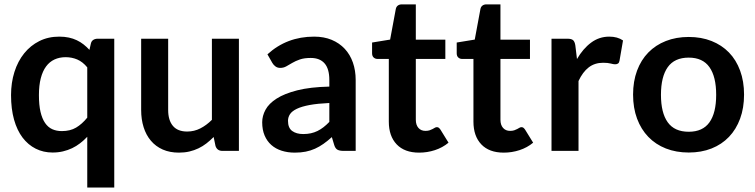

<svg xmlns="http://www.w3.org/2000/svg" viewBox="-20 -690 3453 878"><path d="M502.5 -513V167.5H379V-64.5Q363.5 -48 346.2 -34.8Q329 -21.5 309.5 -12.2Q290 -3 268 2.2Q246 7.5 220.5 7.5Q178.5 7.5 143.5 -10Q108.5 -27.5 83.2 -60.8Q58 -94 44.2 -143Q30.5 -192 30.5 -255Q30.5 -312 46 -361Q61.5 -410 90.5 -446Q119.5 -482 160 -502.2Q200.5 -522.5 251 -522.5Q275 -522.5 294.8 -518.2Q314.5 -514 331.2 -506Q348 -498 362 -487Q376 -476 389 -462L395.5 -490.5Q398 -502 406.5 -507.5Q415 -513 427 -513ZM262.5 -90.5Q301 -90.5 328 -106.5Q355 -122.5 379 -152V-382Q358 -407.5 333.2 -418Q308.5 -428.5 280 -428.5Q252 -428.5 229.2 -418Q206.5 -407.5 190.8 -386.2Q175 -365 166.5 -332.2Q158 -299.5 158 -255Q158 -210 165.2 -178.8Q172.5 -147.5 186 -127.8Q199.5 -108 219 -99.2Q238.5 -90.5 262.5 -90.5Z M749 -513V-187Q749 -140 770.8 -114.2Q792.5 -88.5 836 -88.5Q868 -88.5 896 -102.8Q924 -117 949 -142V-513H1072.5V0H997Q973 0 965.5 -22.5L957 -63.5Q941 -47.5 924 -34.2Q907 -21 887.8 -11.8Q868.5 -2.5 846.2 2.8Q824 8 798.5 8Q756.5 8 724.2 -6.2Q692 -20.5 670 -46.5Q648 -72.5 636.8 -108.2Q625.5 -144 625.5 -187V-513Z M1606.5 0H1551Q1533.5 0 1523.5 -5.2Q1513.5 -10.5 1508.5 -26.5L1497.5 -63Q1478 -45.5 1459.2 -32.2Q1440.5 -19 1420.5 -10Q1400.5 -1 1378 3.5Q1355.5 8 1328 8Q1295.5 8 1268 -0.8Q1240.5 -9.5 1220.8 -27Q1201 -44.5 1190 -70.5Q1179 -96.5 1179 -131Q1179 -160 1194.2 -188.2Q1209.5 -216.5 1245 -239.2Q1280.5 -262 1339.5 -277Q1398.5 -292 1486 -294V-324Q1486 -375.5 1464.2 -400.2Q1442.5 -425 1401 -425Q1371 -425 1351 -418Q1331 -411 1316.2 -402.2Q1301.5 -393.5 1289 -386.5Q1276.5 -379.5 1261.5 -379.5Q1249 -379.5 1240 -386Q1231 -392.5 1225.5 -402L1203 -441.5Q1291.5 -522.5 1416.5 -522.5Q1461.5 -522.5 1496.8 -507.8Q1532 -493 1556.5 -466.8Q1581 -440.5 1593.8 -404Q1606.5 -367.5 1606.5 -324ZM1366.5 -77Q1385.5 -77 1401.5 -80.5Q1417.5 -84 1431.8 -91Q1446 -98 1459.2 -108.2Q1472.5 -118.5 1486 -132.5V-219Q1432 -216.5 1395.8 -209.8Q1359.5 -203 1337.5 -192.5Q1315.5 -182 1306.2 -168Q1297 -154 1297 -137.5Q1297 -105 1316.2 -91Q1335.5 -77 1366.5 -77Z M1896.5 8Q1830 8 1794 -29.8Q1758 -67.5 1758 -134V-420.5H1706Q1696 -420.5 1688.8 -427Q1681.5 -433.5 1681.5 -446.5V-495.5L1764 -509L1790 -649Q1792 -659 1799.2 -664.5Q1806.5 -670 1817.5 -670H1881.5V-508.5H2016.5V-420.5H1881.5V-142.5Q1881.5 -118.5 1893.5 -105Q1905.5 -91.5 1925.5 -91.5Q1937 -91.5 1944.8 -94.2Q1952.5 -97 1958.2 -100Q1964 -103 1968.5 -105.8Q1973 -108.5 1977.5 -108.5Q1983 -108.5 1986.5 -105.8Q1990 -103 1994 -97.5L2031 -37.5Q2004 -15 1969 -3.5Q1934 8 1896.5 8Z M2283.5 8Q2217 8 2181 -29.8Q2145 -67.5 2145 -134V-420.5H2093Q2083 -420.5 2075.8 -427Q2068.5 -433.5 2068.5 -446.5V-495.5L2151 -509L2177 -649Q2179 -659 2186.2 -664.5Q2193.5 -670 2204.5 -670H2268.5V-508.5H2403.5V-420.5H2268.5V-142.5Q2268.5 -118.5 2280.5 -105Q2292.5 -91.5 2312.5 -91.5Q2324 -91.5 2331.8 -94.2Q2339.5 -97 2345.2 -100Q2351 -103 2355.5 -105.8Q2360 -108.5 2364.5 -108.5Q2370 -108.5 2373.5 -105.8Q2377 -103 2381 -97.5L2418 -37.5Q2391 -15 2356 -3.5Q2321 8 2283.5 8Z M2502 0V-513H2574.5Q2593.5 -513 2601 -506Q2608.5 -499 2611 -482L2618.5 -420Q2646 -467.5 2683 -495Q2720 -522.5 2766 -522.5Q2804 -522.5 2829 -505L2813 -412.5Q2811.5 -403.5 2806.5 -399.8Q2801.5 -396 2793 -396Q2785.5 -396 2772.5 -399.5Q2759.5 -403 2738 -403Q2699.5 -403 2672 -381.8Q2644.5 -360.5 2625.5 -319.5V0Z M3129.5 -521Q3187 -521 3233.8 -502.5Q3280.5 -484 3313.5 -450Q3346.5 -416 3364.5 -367Q3382.5 -318 3382.5 -257.5Q3382.5 -196.5 3364.5 -147.5Q3346.5 -98.5 3313.5 -64Q3280.5 -29.5 3233.8 -11Q3187 7.5 3129.5 7.5Q3072 7.5 3025 -11Q2978 -29.5 2944.8 -64Q2911.5 -98.5 2893.2 -147.5Q2875 -196.5 2875 -257.5Q2875 -318 2893.2 -367Q2911.5 -416 2944.8 -450Q2978 -484 3025 -502.5Q3072 -521 3129.5 -521ZM3129.5 -87.5Q3193.5 -87.5 3224.2 -130.5Q3255 -173.5 3255 -256.5Q3255 -339.5 3224.2 -383Q3193.5 -426.5 3129.5 -426.5Q3064.5 -426.5 3033.5 -382.8Q3002.5 -339 3002.5 -256.5Q3002.5 -174 3033.5 -130.8Q3064.5 -87.5 3129.5 -87.5Z"/></svg>

Font: LatoHex
Style: Bold
Weight: 700
Designer: Lukasz Dziedzic
Foundry: tyPoland Lukasz Dziedzic
Version: Version 1.104; Western+Polish opensource